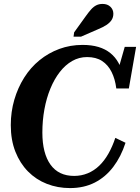

<svg xmlns="http://www.w3.org/2000/svg" viewBox="-20 -949 714 979"><path d="M358 -52Q395 -52 427.5 -65.5Q460 -79 486 -104Q512 -129 532.5 -165Q553 -201 568 -246L620 -221Q597 -150 557.5 -98Q518 -46 463 -18Q408 10 337 10Q274 10 219 -11.5Q164 -33 123 -74.5Q82 -116 58.5 -175.5Q35 -235 35 -311Q35 -379 53 -440.5Q71 -502 103.5 -553.5Q136 -605 181.5 -642Q227 -679 282.5 -699.5Q338 -720 401 -720Q447 -720 482 -709.5Q517 -699 542.5 -678.5Q568 -658 584.5 -628Q601 -598 609 -558L574 -563L616 -710H674L637 -498H573Q567 -546 549 -582Q531 -618 500.5 -638Q470 -658 424 -658Q383 -658 348 -638Q313 -618 285 -582Q257 -546 237 -497.5Q217 -449 206.5 -392Q196 -335 196 -273Q196 -220 206.5 -179Q217 -138 237.5 -109.5Q258 -81 288 -66.5Q318 -52 358 -52ZM417 -866Q432 -887 444.5 -901Q457 -915 471 -922Q485 -929 503 -929Q528 -929 543 -914.5Q558 -900 558 -879Q558 -861 549 -847Q540 -833 522.5 -821.5Q505 -810 478 -799L393 -762H355L358 -784Z"/></svg>

Font: Roboto Serif 72pt SemiCondensed SemiBold
Style: Italic
Weight: 600
Width: 4
Italic angle: -10°
Designer: Greg Gazdowicz
Foundry: Commercial Type
Version: Version 1.008